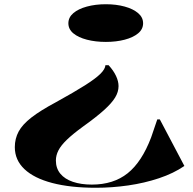

<svg xmlns="http://www.w3.org/2000/svg" viewBox="-20 -672 910 907"><path d="M433 215Q313 215 227 192.5Q141 170 95.5 127Q50 84 50 23Q50 -17 68 -50.5Q86 -84 128.5 -117Q171 -150 244 -189Q331 -237 381.5 -269Q432 -301 454.5 -323.5Q477 -346 478 -364H493Q516 -339 528 -313.5Q540 -288 540 -265Q540 -238 524 -211.5Q508 -185 471.5 -152Q435 -119 372 -74Q324 -39 296 -12Q268 15 256 38.5Q244 62 244 86Q244 123 265 148.5Q286 174 324.5 187Q363 200 414 200Q516 200 583 146.5Q650 93 694 -23L723 -108H735L851 112Q800 147 731 170Q662 193 585.5 204Q509 215 433 215ZM480 -652Q529 -652 569 -641Q609 -630 632.5 -610Q656 -590 656 -562Q656 -534 632.5 -514.5Q609 -495 569 -484.5Q529 -474 480 -474Q431 -474 390.5 -484.5Q350 -495 326.5 -514.5Q303 -534 303 -562Q303 -590 326.5 -610Q350 -630 390.5 -641Q431 -652 480 -652Z"/></svg>

Font: Kalnia Expanded Medium
Style: Regular
Weight: 500
Width: 7
Designer: Frida Medrano
Foundry: Frida Medrano
Version: Version 1.105